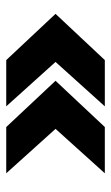

<svg xmlns="http://www.w3.org/2000/svg" viewBox="113 -568 364 631"><g transform="rotate(-90 295.5 -253.0)"><path d="M193 -91H41L187 -253L41 -415H193L345 -253ZM565 -253 413 -91H261L407 -253L261 -415H413Z"/></g></svg>

Font: Hind Kochi
Style: Bold
Weight: 700
Designer: Dhruvi Tolia
Foundry: Indian Type Foundry
Version: Version 0.702;PS 1.0;hotconv 1.0.81;makeotf.lib2.5.63406